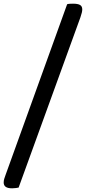

<svg xmlns="http://www.w3.org/2000/svg" viewBox="-63 -821 466 1041"><path d="M3 200Q-21 200 -32 192Q-43 184 -43 169Q-43 158 -40 148.5Q-37 139 -33 128L301 -798Q307 -800 315 -800.5Q323 -801 333 -801Q359 -801 371 -794Q383 -787 383 -770Q383 -762 380.5 -752Q378 -742 373 -727L38 196Q33 197 23.5 198.5Q14 200 3 200Z"/></svg>

Font: Sansita Swashed Light
Style: Regular
Weight: 300
Designer: Pablo Cosgaya
Foundry: Omnibus-Type
Version: Version 1.003